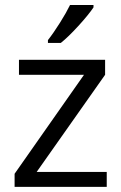

<svg xmlns="http://www.w3.org/2000/svg" viewBox="-20 -731 475 751"><path d="M397.5 0H37.1V-51.3L308.6 -438.5H54.2V-497.1H391.1V-438.5L123.5 -58.6H397.5ZM167.5 -574.2Q189.5 -602.1 214.6 -642.1Q239.7 -682.1 253.9 -711.4H345.7V-702.1Q325.7 -672.4 286.4 -629.4Q247.1 -586.4 217.8 -563H167.5Z"/></svg>

Font: Bpm'online Open Sans
Style: Regular
Weight: 400
Foundry: Ascender Corporation
Version: Version 1.10